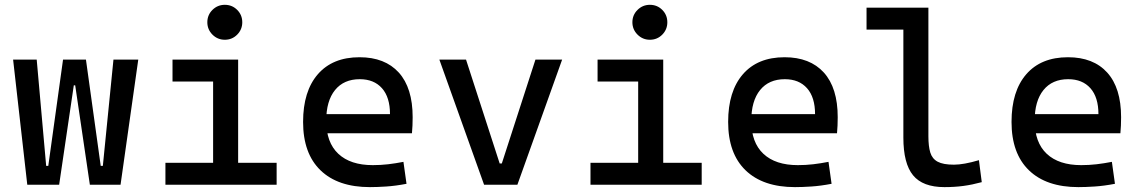

<svg xmlns="http://www.w3.org/2000/svg" viewBox="-20 -764 4728 794"><path d="M351.6 0 291 -411.1H283.2L240.7 -517.6H335.4L396.5 -78.1H405.3L449.2 -517.6H551.8L478.5 0ZM92.8 0 34.2 -517.6H131.8L170.9 -78.1H179.7L240.7 -517.6H335.4L292 -411.1H285.2L224.6 0Z M861.3 0V-488.3H964.8V0ZM664.1 0V-90.8H871.1V0ZM955.1 0V-90.8H1124V0ZM693.4 -426.8V-517.6H964.8V-426.8ZM909.7 -599.6Q879.9 -599.6 858.6 -620.8Q837.4 -642.1 837.4 -671.9Q837.4 -702.1 858.6 -723.1Q879.9 -744.1 909.7 -744.1Q939.9 -744.1 960.9 -723.1Q981.9 -702.1 981.9 -671.9Q981.9 -642.1 960.9 -620.8Q939.9 -599.6 909.7 -599.6Z M1509.8 9.8Q1377.4 9.8 1305.4 -59.8Q1233.4 -129.4 1233.4 -259.8Q1233.4 -386.7 1294.4 -457Q1355.5 -527.3 1466.8 -527.3Q1571.8 -527.3 1629.2 -463.9Q1686.5 -400.4 1686.5 -279.3Q1686.5 -243.7 1683.6 -212.9H1320.3V-292H1592.8Q1592.8 -361.8 1559.6 -399.2Q1526.4 -436.5 1467.8 -436.5Q1401.9 -436.5 1365.5 -391.6Q1329.1 -346.7 1329.1 -264.6Q1329.1 -174.8 1379.2 -127.9Q1429.2 -81.1 1521.5 -81.1Q1553.7 -81.1 1585 -84.7Q1616.2 -88.4 1648.4 -94.7L1661.1 -3.9Q1615.2 4.9 1577.1 7.3Q1539.1 9.8 1509.8 9.8Z M1981.9 0 1796.9 -517.6H1907.2L2046.4 -87.9H2055.2L2194.3 -517.6H2304.7L2119.6 0Z M2619.1 0V-488.3H2722.7V0ZM2421.9 0V-90.8H2628.9V0ZM2712.9 0V-90.8H2881.8V0ZM2451.2 -426.8V-517.6H2722.7V-426.8ZM2667.5 -599.6Q2637.7 -599.6 2616.5 -620.8Q2595.2 -642.1 2595.2 -671.9Q2595.2 -702.1 2616.5 -723.1Q2637.7 -744.1 2667.5 -744.1Q2697.8 -744.1 2718.8 -723.1Q2739.7 -702.1 2739.7 -671.9Q2739.7 -642.1 2718.8 -620.8Q2697.8 -599.6 2667.5 -599.6Z M3267.6 9.8Q3135.3 9.8 3063.2 -59.8Q2991.2 -129.4 2991.2 -259.8Q2991.2 -386.7 3052.2 -457Q3113.3 -527.3 3224.6 -527.3Q3329.6 -527.3 3387 -463.9Q3444.3 -400.4 3444.3 -279.3Q3444.3 -243.7 3441.4 -212.9H3078.1V-292H3350.6Q3350.6 -361.8 3317.4 -399.2Q3284.2 -436.5 3225.6 -436.5Q3159.7 -436.5 3123.3 -391.6Q3086.9 -346.7 3086.9 -264.6Q3086.9 -174.8 3137 -127.9Q3187 -81.1 3279.3 -81.1Q3311.5 -81.1 3342.8 -84.7Q3374 -88.4 3406.2 -94.7L3418.9 -3.9Q3373 4.9 3335 7.3Q3296.9 9.8 3267.6 9.8Z M3885.7 9.8Q3795.9 9.8 3755.9 -39.1Q3715.8 -87.9 3715.8 -195.3V-732.4H3819.3V-200.2Q3819.3 -159.2 3827.1 -133.3Q3835 -107.4 3857.7 -95.2Q3880.4 -83 3924.8 -83Q3965.3 -83 4028.3 -101.6L4040 -10.7Q4000.5 0 3964.1 4.9Q3927.7 9.8 3885.7 9.8ZM3563.5 -641.6V-732.4H3724.6V-641.6Z M4439.5 9.8Q4307.1 9.8 4235.1 -59.8Q4163.1 -129.4 4163.1 -259.8Q4163.1 -386.7 4224.1 -457Q4285.2 -527.3 4396.5 -527.3Q4501.5 -527.3 4558.8 -463.9Q4616.2 -400.4 4616.2 -279.3Q4616.2 -243.7 4613.3 -212.9H4250V-292H4522.5Q4522.5 -361.8 4489.3 -399.2Q4456.1 -436.5 4397.5 -436.5Q4331.5 -436.5 4295.2 -391.6Q4258.8 -346.7 4258.8 -264.6Q4258.8 -174.8 4308.8 -127.9Q4358.9 -81.1 4451.2 -81.1Q4483.4 -81.1 4514.6 -84.7Q4545.9 -88.4 4578.1 -94.7L4590.8 -3.9Q4544.9 4.9 4506.8 7.3Q4468.8 9.8 4439.5 9.8Z"/></svg>

Font: Cascadia Code
Style: Regular
Weight: 400
Monospace: yes
Designer: Aaron Bell
Foundry: Saja Typeworks
Version: Version 2106.017